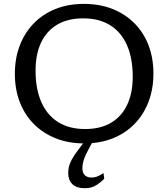

<svg xmlns="http://www.w3.org/2000/svg" viewBox="-20 -728 866 988"><path d="M412 -708Q493.5 -708 559.2 -681.8Q625 -655.5 672.2 -607.8Q719.5 -560 744.5 -494.5Q769.5 -429 769.5 -350Q769.5 -270.5 744.5 -204.8Q719.5 -139 672.8 -90.8Q626 -42.5 560.5 -16.2Q495 10 414 10Q332.5 10 266.8 -16.2Q201 -42.5 153.8 -90.2Q106.5 -138 81.5 -203.5Q56.5 -269 56.5 -348Q56.5 -427.5 81.5 -493.2Q106.5 -559 153.2 -607.2Q200 -655.5 265.5 -681.8Q331 -708 412 -708ZM417.5 -64Q497.5 -64 552 -96.5Q606.5 -129 634.8 -189.5Q663 -250 663 -333Q663 -428 633.5 -495.2Q604 -562.5 547.2 -598Q490.5 -633.5 408.5 -633.5Q328.5 -633.5 274 -601Q219.5 -568.5 191.2 -508.5Q163 -448.5 163 -364.5Q163 -270.5 192.5 -203Q222 -135.5 279 -99.8Q336 -64 417.5 -64ZM433 45.5Q421 68 414.8 84.2Q408.5 100.5 406.2 113.5Q404 126.5 404 138.5Q404 161 416.2 173.2Q428.5 185.5 450.5 185.5Q465 185.5 478.2 181Q491.5 176.5 512.5 162.5L516.5 192Q497.5 210 482 220.8Q466.5 231.5 450.8 236Q435 240.5 416 240.5Q373 240.5 352 219.2Q331 198 331 163Q331 147 334.5 130.8Q338 114.5 348.8 94Q359.5 73.5 381.5 44.5L432 -22.5H469.5Z"/></svg>

Font: Newsreader 9pt
Style: Regular
Weight: 400
Designer: Hugues Gentile
Foundry: Production Type
Version: Version 1.003